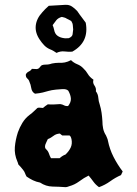

<svg xmlns="http://www.w3.org/2000/svg" viewBox="-20 -753 569 795"><path d="M335 -659Q350 -578 279 -539Q263 -538 247 -540Q231 -542 214 -534Q208 -538 201.5 -542Q195 -546 187 -549Q173 -555 163 -565.5Q153 -576 145 -588Q125 -617 128 -646.5Q131 -676 155 -702Q166 -715 182 -729Q200 -730 217 -731Q234 -732 250 -733Q266 -734 278 -726Q290 -718 300 -707Q310 -692 318 -682Q326 -672 335 -659ZM283 -631Q282 -639 281.5 -648Q281 -657 275 -666Q271 -668 266 -671Q261 -674 256 -676Q252 -679 246 -680.5Q240 -682 236 -683Q221 -679 213 -669Q205 -659 198 -649Q200 -644 201.5 -639.5Q203 -635 204 -630Q207 -613 218 -605Q229 -597 245 -595Q250 -594 255.5 -594.5Q261 -595 265 -595Q279 -601 280.5 -610.5Q282 -620 283 -631ZM488 -43Q486 -39 484.5 -35.5Q483 -32 481 -28Q458 -18 436.5 -2.5Q415 13 390 22Q376 12 367 -0.5Q358 -13 347 -26Q328 -17 308 -2Q289 12 267 18Q257 22 252 22Q225 20 197.5 19.5Q170 19 146 3Q130 0 116.5 -6.5Q103 -13 90 -22Q86 -29 83.5 -36Q81 -43 76 -49Q67 -61 56 -72Q55 -76 54 -79Q53 -82 52 -84Q39 -114 41.5 -144Q44 -174 54 -205Q61 -225 72.5 -244Q84 -263 102 -277Q111 -283 119 -291Q127 -299 135 -306Q140 -308 146 -307Q152 -306 158 -306Q162 -310 167 -313.5Q172 -317 178 -321Q190 -320 203.5 -320.5Q217 -321 229 -322Q238 -321 245 -317Q252 -313 262 -314Q274 -329 273.5 -344Q273 -359 263 -377Q256 -385 238 -384Q220 -383 212 -382Q193 -380 181 -376.5Q169 -373 157 -370Q145 -367 125 -365Q112 -372 109.5 -388Q107 -404 102 -414Q100 -422 93 -428Q86 -434 87 -445Q91 -453 99.5 -457Q108 -461 112 -468L132 -467Q140 -468 144 -473.5Q148 -479 153 -483Q159 -485 161 -485Q170 -485 178.5 -486Q187 -487 195 -490Q210 -493 223 -493Q236 -492 248.5 -494.5Q261 -497 274 -504Q285 -493 300 -487Q315 -481 325 -470Q336 -460 343.5 -447Q351 -434 367 -423Q363 -410 371 -399Q379 -388 377 -375Q386 -363 387 -348.5Q388 -334 393 -320Q398 -304 400.5 -286.5Q403 -269 404 -252Q404 -236 407 -221Q410 -206 419 -192Q421 -187 423.5 -181.5Q426 -176 427 -170Q434 -135 450 -103.5Q466 -72 488 -43ZM276 -177Q275 -179 274 -183.5Q273 -188 268 -192H238Q232 -196 228 -200Q212 -199 201.5 -190.5Q191 -182 178 -177Q176 -172 173 -166.5Q170 -161 168 -155Q164 -142 170 -136Q179 -128 182.5 -117.5Q186 -107 191 -98H227Q239 -109 251 -113Q265 -126 272.5 -141.5Q280 -157 276 -177Z"/></svg>

Font: Daruma Drop One
Style: Regular
Weight: 400
Designer: Maniackers Design
Version: Version 1.000